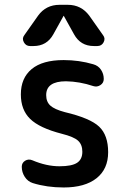

<svg xmlns="http://www.w3.org/2000/svg" viewBox="-20 -785 540 814"><path d="M107.4 -589.8Q89.8 -589.8 81.1 -606Q72.3 -622.1 83 -635.7L141.6 -718.8Q174.8 -764.6 232.4 -764.6H267.6Q324.2 -764.6 358.4 -718.8L417 -635.7Q427.7 -622.1 419.4 -606Q411.1 -589.8 392.6 -589.8H377.9Q321.3 -589.8 293.9 -639.6L251 -716.8Q251 -717.8 250 -717.8Q249 -717.8 249 -716.8L206.1 -639.6Q178.7 -589.8 122.1 -589.8ZM242.2 -217.8Q147.5 -242.2 107.9 -280.8Q68.4 -319.3 68.4 -384.8Q68.4 -454.1 114.3 -492.2Q160.2 -530.3 250 -530.3Q315.4 -530.3 375 -512.7Q396.5 -506.8 408.2 -489.3Q419.9 -471.7 419.9 -450.2Q419.9 -433.6 405.8 -424.3Q391.6 -415 376 -419.9Q317.4 -439.5 259.8 -440.4Q175.8 -440.4 175.8 -381.8Q175.8 -353.5 193.4 -337.4Q210.9 -321.3 254.9 -309.6Q362.3 -284.2 400.4 -248Q438.5 -211.9 438.5 -139.6Q438.5 -68.4 389.2 -29.3Q339.8 9.8 250 9.8Q178.7 9.8 119.1 -8.8Q97.7 -15.6 85 -35.2Q72.3 -54.7 72.3 -78.1Q72.3 -94.7 86.4 -103.5Q100.6 -112.3 117.2 -105.5Q176.8 -80.1 232.4 -80.1Q284.2 -80.1 306.6 -94.7Q329.1 -109.4 329.1 -141.6Q329.1 -171.9 311 -188.5Q293 -205.1 242.2 -217.8Z"/></svg>

Font: Rounded Mgen+ 2m medium
Style: Regular
Weight: 500
Designer: [Source Han Sans]
Ryoko NISHIZUKA  (kana & ideographs); Paul D. Hunt (Latin, Greek & Cyrillic); Wenlong ZHANG  (bopomofo
Version: Version 1.059.20150602